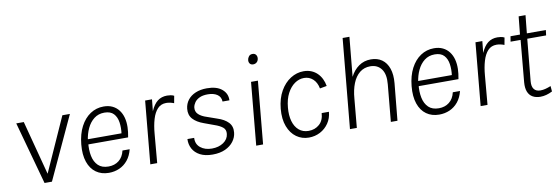

<svg xmlns="http://www.w3.org/2000/svg" viewBox="-52 -1049 4176 1431"><g transform="rotate(-10 2036.0 -334.0)"><path d="M63.5 -474H120.5L228.5 -64L412.5 -474H469.5L250 0H194Z M680.5 9Q624 9 583.8 -19.8Q543.5 -48.5 524.8 -103.2Q506 -158 513.5 -235.5Q521 -313 550.2 -369Q579.5 -425 624.8 -455Q670 -485 725.5 -485Q764 -485 792.5 -471.2Q821 -457.5 840 -432.5Q859 -407.5 867.8 -374.5Q876.5 -341.5 875.5 -302.5Q875 -286 872.8 -266Q870.5 -246 866.5 -226.5H542.5L567 -242Q560.5 -185 570 -138.8Q579.5 -92.5 607.8 -65.2Q636 -38 686 -38Q732 -38 764.5 -63.5Q797 -89 808 -137.5H862.5Q850.5 -89 823.8 -56.2Q797 -23.5 760 -7.2Q723 9 680.5 9ZM567 -256 549 -265H847L822.5 -259Q829 -306.5 823 -347.5Q817 -388.5 793.5 -413.8Q770 -439 723.5 -439Q678 -439 645.2 -413.5Q612.5 -388 593 -346.2Q573.5 -304.5 567 -256Z M994.5 0 1039 -475H1091L1082 -386.5Q1103.5 -436.5 1133.5 -459.8Q1163.5 -483 1206 -483Q1217 -483 1231.2 -481Q1245.5 -479 1258.5 -472.5L1248.5 -418Q1234.5 -423.5 1219.5 -426.8Q1204.5 -430 1190 -430Q1150 -430 1124.5 -402.8Q1099 -375.5 1084.8 -327.8Q1070.5 -280 1065.5 -218L1046.5 0Z M1465.5 9Q1408.5 9 1371 -10.8Q1333.5 -30.5 1315.5 -63.8Q1297.5 -97 1299.5 -137.5H1350.5Q1348 -90 1381.8 -63Q1415.5 -36 1468 -36Q1519.5 -36 1555.2 -60.2Q1591 -84.5 1595.5 -124Q1599.5 -156.5 1577.5 -174.2Q1555.5 -192 1515.5 -205.5L1440.5 -233Q1387 -252 1359.5 -282.8Q1332 -313.5 1337 -360.5Q1341 -397.5 1362.5 -425.5Q1384 -453.5 1421 -469.2Q1458 -485 1507.5 -485Q1581.5 -485 1621 -451.8Q1660.5 -418.5 1658 -367.5H1606Q1604.5 -403.5 1577.2 -421.5Q1550 -439.5 1506 -439.5Q1468 -439.5 1443.5 -427.8Q1419 -416 1406.5 -398Q1394 -380 1391 -361Q1387 -329 1409 -308.2Q1431 -287.5 1471 -275L1545 -249Q1598.5 -232 1627.2 -201.8Q1656 -171.5 1650.5 -124Q1647 -89 1624.2 -58.5Q1601.5 -28 1561.5 -9.5Q1521.5 9 1465.5 9Z M1879.5 -600.5Q1863 -600.5 1854.5 -611.2Q1846 -622 1847.5 -638.5Q1849 -653 1858.8 -665.5Q1868.5 -678 1887 -678Q1904 -678 1912.8 -666.5Q1921.5 -655 1920 -638.5Q1918 -620.5 1906.8 -610.5Q1895.5 -600.5 1879.5 -600.5ZM1796 0 1840.5 -475H1892.5L1848 0Z M2194 9Q2141.5 9 2100.2 -20.5Q2059 -50 2037.8 -105.5Q2016.5 -161 2023.5 -238.5Q2031 -316.5 2062.5 -371.5Q2094 -426.5 2140.5 -455.8Q2187 -485 2239 -485Q2271 -485 2296.8 -474.5Q2322.5 -464 2341.8 -445.2Q2361 -426.5 2373.2 -401.5Q2385.5 -376.5 2390.5 -347L2338 -337.5Q2329 -384 2301 -409.5Q2273 -435 2233.5 -435Q2196 -435 2162.8 -411.8Q2129.5 -388.5 2106.5 -344.8Q2083.5 -301 2078 -238.5Q2072.5 -180.5 2085.2 -135.8Q2098 -91 2127.5 -65.8Q2157 -40.5 2200.5 -40.5Q2249 -40.5 2282.2 -70Q2315.5 -99.5 2318.5 -154.5H2373.5Q2369.5 -106 2344.2 -69Q2319 -32 2279.8 -11.5Q2240.5 9 2194 9Z M2505.5 0 2569.5 -678.5H2621L2592.5 -380.5Q2617 -429 2656.8 -457Q2696.5 -485 2748.5 -485Q2797.5 -485 2831.8 -460.8Q2866 -436.5 2882 -390.5Q2898 -344.5 2892 -279.5L2865 0H2815L2841 -279.5Q2848.5 -355.5 2819 -395.2Q2789.5 -435 2735 -435Q2688.5 -435 2655 -408Q2621.5 -381 2602 -332.2Q2582.5 -283.5 2577.5 -218L2557.5 0Z M3180.5 9Q3124 9 3083.8 -19.8Q3043.5 -48.5 3024.8 -103.2Q3006 -158 3013.5 -235.5Q3021 -313 3050.2 -369Q3079.5 -425 3124.8 -455Q3170 -485 3225.5 -485Q3264 -485 3292.5 -471.2Q3321 -457.5 3340 -432.5Q3359 -407.5 3367.8 -374.5Q3376.5 -341.5 3375.5 -302.5Q3375 -286 3372.8 -266Q3370.5 -246 3366.5 -226.5H3042.5L3067 -242Q3060.5 -185 3070 -138.8Q3079.5 -92.5 3107.8 -65.2Q3136 -38 3186 -38Q3232 -38 3264.5 -63.5Q3297 -89 3308 -137.5H3362.5Q3350.5 -89 3323.8 -56.2Q3297 -23.5 3260 -7.2Q3223 9 3180.5 9ZM3067 -256 3049 -265H3347L3322.5 -259Q3329 -306.5 3323 -347.5Q3317 -388.5 3293.5 -413.8Q3270 -439 3223.5 -439Q3178 -439 3145.2 -413.5Q3112.5 -388 3093 -346.2Q3073.5 -304.5 3067 -256Z M3494.5 0 3539 -475H3591L3582 -386.5Q3603.5 -436.5 3633.5 -459.8Q3663.5 -483 3706 -483Q3717 -483 3731.2 -481Q3745.5 -479 3758.5 -472.5L3748.5 -418Q3734.5 -423.5 3719.5 -426.8Q3704.5 -430 3690 -430Q3650 -430 3624.5 -402.8Q3599 -375.5 3584.8 -327.8Q3570.5 -280 3565.5 -218L3546.5 0Z M3946 9Q3912 9 3887.8 -4.8Q3863.5 -18.5 3852.2 -46.8Q3841 -75 3844.5 -118L3874.5 -446.5L3895 -434H3797.5L3804 -474H3898.5L3873.5 -451.5L3889.5 -609.5H3941.5L3925.5 -451.5L3905.5 -474H4071.5L4066.5 -434H3900.5L3925 -446.5L3893.5 -117.5Q3890 -78 3905.8 -57.8Q3921.5 -37.5 3954 -37.5Q3973 -37.5 3992.2 -42.5Q4011.5 -47.5 4033.5 -56.5L4037 -15Q4013.5 -3 3990.8 3Q3968 9 3946 9Z"/></g></svg>

Font: Karla Light
Style: Italic
Weight: 300
Italic angle: -8°
Designer: Jonathan Pinhorn
Version: Version 2.004;gftools[0.9.33]